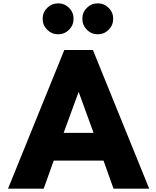

<svg xmlns="http://www.w3.org/2000/svg" viewBox="-20 -1123 930 1143"><path d="M261 -946Q233.9 -973.1 233.9 -1011.2Q233.9 -1049.3 261 -1076.2Q288.1 -1103 326.2 -1103Q364.3 -1103 391.1 -1076.2Q418 -1049.3 418 -1011.2Q418 -973.1 391.1 -946Q364.3 -918.9 326.2 -918.9Q288.1 -918.9 261 -946ZM497.1 -946Q470.2 -973.1 470.2 -1011.2Q470.2 -1049.3 497.1 -1076.2Q523.9 -1103 562 -1103Q600.1 -1103 627 -1076.2Q653.8 -1049.3 653.8 -1011.2Q653.8 -973.1 627 -946Q600.1 -918.9 562 -918.9Q523.9 -918.9 497.1 -946ZM27.8 0 362.8 -825.2H533.2L868.2 0H655.8L596.2 -167H299.8L240.2 0ZM358.9 -332H537.1L448.2 -576.2Z"/></svg>

Font: Hussar Preview
Style: Bold
Weight: 700
Foundry: Cannot Into Space Fonts, PlusOne Fonts
Version: Version 2.29RC2 "Millennial"